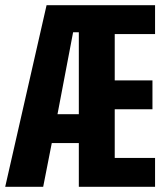

<svg xmlns="http://www.w3.org/2000/svg" viewBox="-24 -718 644 738"><path d="M279 -168H175L142 0H-4L155 -698H572V-587H417V-409H562V-298H417V-111H572V0H279ZM257 -594 197 -279H279V-594Z"/></svg>

Font: iA Writer Mono V
Style: Regular
Weight: 400
Designer: Mike Abbink, Paul van der Laan, Pieter van Rosmalen
Foundry: Bold Monday
Version: Version 2.000